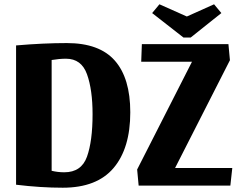

<svg xmlns="http://www.w3.org/2000/svg" viewBox="-20 -866 1104 896"><path d="M292 -665Q444 -665 516 -583Q588 -501 588 -342Q588 -174 510 -82Q432 10 273 10Q170 10 55 -4V-654Q183 -665 292 -665ZM412 -333Q412 -447 386 -519.5Q360 -592 288 -592Q257 -592 221 -586V-69Q250 -62 280 -62Q360 -62 386 -135Q412 -208 412 -333ZM1064 -82 1055 0H627L620 -75L876 -578H639L642 -660H1046L1053 -585L797 -82ZM836 -691 690 -805 724 -846 852 -789 979 -846 1013 -805 870 -691Z"/></svg>

Font: Sansita
Style: Bold
Weight: 700
Designer: Pablo Cosgaya
Foundry: Omnibus-Type
Version: Version 1.006